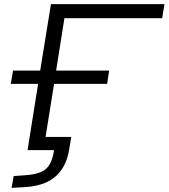

<svg xmlns="http://www.w3.org/2000/svg" viewBox="-20 -725 814 927"><path d="M36 182 46 125 102 121Q175 116 203.5 89Q232 62 241 0H113L164 -320H32L43 -384H174L226 -705H774L763 -637H291L251 -384H507L497 -320H241L200 -64H324L315 -9Q306 52 278 93Q250 134 204.5 155Q159 176 92 179Z"/></svg>

Font: Nunito Sans 7pt Expanded Light
Style: Italic
Weight: 300
Width: 7
Italic angle: -9°
Designer: Vernon Adams
Foundry: Vernon Adams
Version: Version 3.101;gftools[0.9.27]